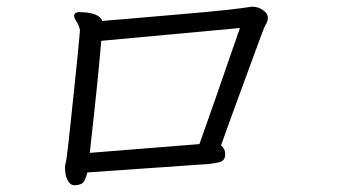

<svg xmlns="http://www.w3.org/2000/svg" viewBox="-20 -602 1040 569"><path d="M280 -481Q271 -369 246 -149L571 -175Q608 -278 691 -519ZM214 -566Q273 -566 283 -540Q311 -542 356 -546Q401 -550 535 -561.5Q669 -573 725 -582H729Q746 -582 761.5 -570.5Q777 -559 773 -542Q772 -536 767.5 -529Q763 -522 755 -499.5Q747 -477 729 -429Q711 -381 693.5 -332.5Q676 -284 660.5 -242Q645 -200 635 -171Q649 -160 647 -141V-138Q644 -125 631 -121.5Q618 -118 598 -116L239 -91Q232 -63 222.5 -58Q213 -53 201 -53Q189 -53 182 -65Q175 -77 173.5 -91.5Q172 -106 173 -112L177 -130Q183 -176 190.5 -249.5Q198 -323 204 -378Q210 -433 217 -512Q215 -526 206.5 -538.5Q198 -551 200 -558Q203 -566 214 -566Z"/></svg>

Font: LXGW Bright GB
Style: Italic
Weight: 400
Italic angle: -12°
Designer: Christian Thalmann (Catharsis Fonts)
Foundry: LXGW / Christian Thalmann (Catharsis Fonts) / Fontworks Inc.
Version: Version 5.510